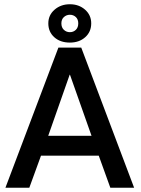

<svg xmlns="http://www.w3.org/2000/svg" viewBox="-20 -884 666 904"><path d="M255 -660H362.5L611.5 0H499.5L445 -151H173L118 0H5.5ZM207 -244.5H411L309.5 -532H308ZM309 -683.5Q263.5 -683.5 235.5 -708.8Q207.5 -734 207.5 -774Q207.5 -813 237 -838.5Q266.5 -864 309 -864Q351.5 -864 380.5 -838.5Q409.5 -813 409.5 -774Q409.5 -734 381.2 -708.8Q353 -683.5 309 -683.5ZM309 -732.5Q325.5 -732.5 337 -743.5Q348.5 -754.5 348.5 -774Q348.5 -793 337 -803.8Q325.5 -814.5 309 -814.5Q293 -814.5 281 -803.8Q269 -793 269 -774Q269 -754.5 280.8 -743.5Q292.5 -732.5 309 -732.5Z"/></svg>

Font: League Spartan Thin Medium
Style: Regular
Weight: 500
Version: Version 2.002